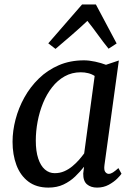

<svg xmlns="http://www.w3.org/2000/svg" viewBox="-20 -842 613 872"><path d="M454.5 -92.9Q451.3 -69.7 458.2 -61Q465 -52.4 473.5 -52.4Q482.7 -52.4 492.8 -58.8Q503 -65.3 517.8 -78.6L531.8 -53Q527.8 -46.3 512.7 -31.1Q497.6 -15.9 474 -2.9Q450.3 10 420.9 10Q392.6 10 375 -4.9Q357.4 -19.9 358 -53.8L361.7 -84.8Q344 -62.2 321.3 -40.3Q298.6 -18.5 268.7 -4.2Q238.8 10 199.9 10Q144.7 10 108.6 -17.5Q72.5 -44.9 54.7 -92.1Q37 -139.4 37 -198.1Q37 -247.4 50.6 -299.5Q64.2 -351.6 90.8 -399.5Q117.3 -447.3 156.5 -485.4Q195.6 -523.6 247.1 -545.8Q298.5 -568 361.5 -568Q384.5 -568 412.3 -562Q440.2 -555.9 461.3 -547.7L519.8 -567.3ZM409.9 -497Q396.4 -505.8 380.4 -509.7Q364.3 -513.7 346.9 -513.7Q306.4 -513.7 273.8 -495.4Q241.2 -477.2 216.7 -445.8Q192.1 -414.5 175.6 -374.3Q159.2 -334.2 150.9 -290.2Q142.6 -246.3 142.6 -203.4Q142.6 -155.2 153.6 -122.1Q164.5 -89.1 183.9 -72.3Q203.2 -55.5 228.6 -55.5Q251.8 -55.5 271.7 -64.1Q291.6 -72.8 308.3 -86.6Q325 -100.4 338.6 -115.8Q352.1 -131.3 362.3 -145.3ZM232.1 -619.9 199.3 -645.2 352.7 -821.7H415.5L509.7 -644.6L473 -620.8Q448.1 -651.7 425.2 -683.5Q402.4 -715.2 376.9 -747.2Q342.6 -714.9 305.8 -683Q269.1 -651 232.1 -619.9Z"/></svg>

Font: Merriweather Light
Style: Italic
Weight: 300
Italic angle: -7.8°
Designer: Eben Sorkin
Foundry: Eben Sorkin
Version: Version 2.101